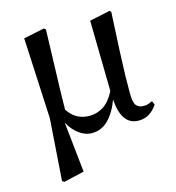

<svg xmlns="http://www.w3.org/2000/svg" viewBox="-111 -636 863 942"><g transform="rotate(-15 320.5 -164.5)"><path d="M293.9 16.1Q258.8 16.1 228 -7.1Q197.3 -30.3 176.8 -67.9L204.1 188L99.1 211.9L89.8 205.1L111.8 -107.9L91.8 -519L196.8 -541L206.1 -534.2Q203.1 -431.2 200.7 -358.9Q198.2 -286.6 196.8 -232.4Q195.3 -178.2 194.8 -128.9Q217.3 -96.2 244.1 -82.5Q271 -68.8 304.2 -68.8Q342.8 -68.8 375.5 -90.1Q408.2 -111.3 433.1 -160.2L426.8 -519L530.8 -541L538.1 -534.2Q531.7 -416.5 528.3 -339.8Q524.9 -263.2 523.7 -213.1Q522.5 -163.1 522.9 -125Q522.9 -77.6 535.6 -62.3Q548.3 -46.9 574.2 -46.9Q587.4 -46.9 597.4 -50.8Q607.4 -54.7 617.2 -59.1L626 -40Q610.8 -16.1 587.2 0Q563.5 16.1 530.8 16.1Q444.3 16.1 435.1 -116.2Q412.6 -54.7 377.2 -19.3Q341.8 16.1 293.9 16.1Z"/></g></svg>

Font: Source Han Serif TW SemiBold
Style: Regular
Weight: 600
Designer: Ryoko NISHIZUKA Ë•øÂ°öÊ∂ºÂ≠ê (kana & ideographs); Frank Grie√ühammer (Latin, Greek & Cyrillic); Wenlong ZHANG Âº†ÊñáÈæô 
Foundry: Adobe
Version: Version 2.003;hotconv 1.1.1;makeotfexe 2.6.0